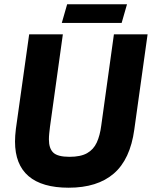

<svg xmlns="http://www.w3.org/2000/svg" viewBox="-20 -857 708 895"><path d="M300 18Q176 18 113 -36Q50 -90 50 -197Q50 -210 51 -225Q52 -240 54 -256L116 -697H273L213 -266Q211 -249 209.5 -235Q208 -221 208 -207Q208 -165 228.5 -145.5Q249 -126 304 -126Q356 -126 386 -143Q416 -160 431 -192.5Q446 -225 452 -272L511 -697H668L606 -253Q587 -114 510.5 -48Q434 18 300 18ZM268 -750 293 -837H572L547 -750Z"/></svg>

Font: Hanken Grotesk Black
Style: Italic
Weight: 900
Italic angle: -8°
Designer: Alfredo Marco Pradil
Foundry: Hanken Design Co.
Version: Version 3.013